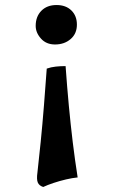

<svg xmlns="http://www.w3.org/2000/svg" viewBox="-20 -487 451 764"><path d="M129 199Q135 147 142 77Q149 7 155 -68.5Q161 -144 166 -214Q183 -220 202 -222Q221 -224 241 -224Q247 -140 254 -65.5Q261 9 269.5 79Q278 149 289 219Q268 221 242.5 227Q217 233 193 241Q169 249 152 257Q136 252 130.5 239.5Q125 227 129 199ZM122 -384Q122 -421 144.5 -444Q167 -467 205 -467Q242 -467 264 -445.5Q286 -424 286 -389Q286 -353 261 -331.5Q236 -310 199 -310Q164 -310 143 -333.5Q122 -357 122 -384Z"/></svg>

Font: Vollkorn
Style: Bold
Weight: 700
Designer: Friedrich Althausen
Foundry: Friedrich Althausen
Version: Version 5.000